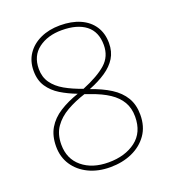

<svg xmlns="http://www.w3.org/2000/svg" viewBox="-134 -825 838 936"><g transform="rotate(-20 285.0 -357.0)"><path d="M283 -724Q343 -724 387 -704.5Q431 -685 455 -648.5Q479 -612 479 -561Q479 -517 459 -484.5Q439 -452 402 -427Q365 -402 314 -382Q373 -362 415.5 -335Q458 -308 480.5 -270.5Q503 -233 503 -181Q503 -120 473 -77.5Q443 -35 392.5 -12.5Q342 10 279 10Q216 10 167.5 -13.5Q119 -37 91.5 -78.5Q64 -120 64 -175Q64 -230 87 -269Q110 -308 152.5 -335Q195 -362 251 -381Q206 -398 169 -420.5Q132 -443 109.5 -476.5Q87 -510 87 -559Q87 -609 112 -646Q137 -683 181.5 -703.5Q226 -724 283 -724ZM91 -175Q91 -101 143 -58Q195 -15 279 -15Q365 -15 420.5 -57Q476 -99 476 -181Q476 -225 457 -257.5Q438 -290 401 -314.5Q364 -339 309 -358L281 -368Q228 -351 185 -326.5Q142 -302 116.5 -265.5Q91 -229 91 -175ZM283 -699Q210 -699 162 -663Q114 -627 114 -559Q114 -517 135.5 -486.5Q157 -456 195.5 -434Q234 -412 286 -394Q369 -428 410.5 -465Q452 -502 452 -561Q452 -630 407.5 -664.5Q363 -699 283 -699Z"/></g></svg>

Font: Noto Sans Cham Thin
Style: Regular
Weight: 250
Version: Version 2.002